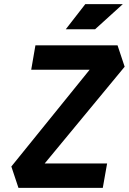

<svg xmlns="http://www.w3.org/2000/svg" viewBox="-20 -914 626 934"><path d="M69.8 0H480L501 -118.7H197.3L586.4 -589.4L551.8 -693.4H152.3L131.8 -574.7H416L35.2 -104ZM299.8 -771.5H442.4L577.6 -894H395Z"/></svg>

Font: Cascadia Mono NF
Style: Bold Italic
Weight: 700
Italic angle: -10°
Monospace: yes
Designer: Aaron Bell
Foundry: Saja Typeworks
Version: Version 2404.023